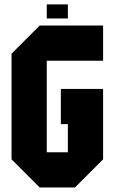

<svg xmlns="http://www.w3.org/2000/svg" viewBox="-20 -832 509 852"><path d="M437.5 -718.8V-562.5H187.5V-156.2H281.2V-281.2H250V-437.5H437.5V-125L312.5 0H156.2L31.2 -125V-593.8L156.2 -718.8ZM187.5 -750V-812.5H281.2V-750Z"/></svg>

Font: Signwood
Style: Regular
Weight: 400
Designer: GGBotNet
Foundry: GGBotNet
Version: 0.95